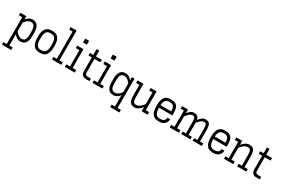

<svg xmlns="http://www.w3.org/2000/svg" viewBox="121 -2231 5772 3944"><g transform="rotate(30 3006.5 -259.5)"><path d="M15.6 250V189.5H93.8V-446.3H15.6V-506.8H156.2V-428.7Q181.6 -462.4 219.2 -487.5Q256.8 -512.7 304.7 -512.7Q390.6 -512.7 428.7 -454.3Q466.8 -396 466.8 -299.8V-207Q466.8 -110.8 428.7 -52.5Q390.6 5.9 304.7 5.9Q256.8 5.9 219.2 -19.3Q181.6 -44.4 156.2 -78.1V189.5H234.4V250ZM304.7 -452.1Q267.6 -452.1 237.3 -434.1Q207 -416 186.3 -393.3Q165.5 -370.6 156.2 -356.4V-150.4Q165.5 -136.2 186.3 -113.5Q207 -90.8 237.3 -72.8Q267.6 -54.7 304.7 -54.7Q357.9 -54.7 381.1 -94.5Q404.3 -134.3 404.3 -212.9V-293.9Q404.3 -372.6 381.1 -412.4Q357.9 -452.1 304.7 -452.1Z M756.8 5.9Q660.6 5.9 616.5 -58.8Q572.3 -123.5 572.3 -242.2V-270.5Q572.3 -388.7 616.5 -450.7Q660.6 -512.7 756.8 -512.7H780.3Q876.5 -512.7 920.7 -450.7Q964.8 -388.7 964.8 -270.5V-242.2Q964.8 -123.5 920.7 -58.8Q876.5 5.9 780.3 5.9ZM761.7 -452.1Q710.9 -452.1 683.3 -429.2Q655.8 -406.2 645.3 -364.5Q634.8 -322.8 634.8 -265.1V-247.1Q634.8 -189.9 645.3 -146.5Q655.8 -103 683.3 -78.9Q710.9 -54.7 761.7 -54.7H774.9Q825.7 -54.7 853.3 -78.9Q880.9 -103 891.6 -146.5Q902.3 -189.9 902.3 -247.1V-265.1Q902.3 -322.8 891.6 -364.5Q880.9 -406.2 853.3 -429.2Q825.7 -452.1 774.9 -452.1Z M1058.6 0V-60.5H1136.7V-708H1058.6V-768.6H1199.2V-60.5H1277.3V0Z M1434.6 -621.1V-712.9H1526.4V-621.1ZM1363.3 0V-60.5H1449.2V-446.3H1363.3V-506.8H1511.7V-60.5H1597.7V0Z M1858.9 0Q1806.6 0 1775.9 -32.5Q1745.1 -64.9 1745.1 -125V-446.3H1666V-506.8H1745.1V-642.6H1807.6V-506.8H1945.8V-446.3H1807.6V-129.9Q1807.6 -91.3 1823.2 -75.9Q1838.9 -60.5 1868.7 -60.5H1945.8V0Z M2089.4 -621.1V-712.9H2181.2V-621.1ZM2018.1 0V-60.5H2104V-446.3H2018.1V-506.8H2166.5V-60.5H2252.4V0Z M2512.2 5.9Q2426.3 5.9 2388.2 -52.5Q2350.1 -110.8 2350.1 -207V-299.8Q2350.1 -396 2388.2 -454.3Q2426.3 -512.7 2512.2 -512.7Q2560.1 -512.7 2597.7 -487.5Q2635.3 -462.4 2660.6 -428.7V-506.8H2723.1V189.5H2801.3V250H2582.5V189.5H2660.6V-78.1Q2635.3 -44.4 2597.7 -19.3Q2560.1 5.9 2512.2 5.9ZM2512.2 -452.1Q2459 -452.1 2435.8 -412.4Q2412.6 -372.6 2412.6 -293.9V-212.9Q2412.6 -134.3 2435.8 -94.5Q2459 -54.7 2512.2 -54.7Q2549.8 -54.7 2579.8 -72.8Q2609.9 -90.8 2630.9 -113.5Q2651.9 -136.2 2660.6 -150.4V-356.4Q2651.9 -370.6 2630.9 -393.3Q2609.9 -416 2579.8 -434.1Q2549.8 -452.1 2512.2 -452.1Z M3016.1 5.9Q2959 5.9 2928 -18.8Q2897 -43.5 2885.3 -91.3Q2873.5 -139.2 2873.5 -208V-446.3H2795.4V-506.8H2936V-218.8Q2936 -128.9 2951.9 -91.8Q2967.8 -54.7 3021 -54.7Q3048.8 -54.7 3075.2 -68.4Q3101.6 -82 3123.8 -102.1Q3146 -122.1 3161.6 -141.1Q3177.2 -160.2 3184.1 -170.9V-446.3H3106V-506.8H3246.6V-60.5H3324.7V0H3184.1V-100.1Q3154.3 -60.1 3110.1 -27.1Q3065.9 5.9 3016.1 5.9Z M3577.6 5.9Q3481.4 5.9 3437.3 -58.8Q3393.1 -123.5 3393.1 -242.2V-270.5Q3393.1 -388.7 3437.3 -450.7Q3481.4 -512.7 3577.6 -512.7H3596.2Q3687.5 -512.7 3730.7 -462.9Q3773.9 -413.1 3773.9 -294.9V-240.7H3455.6Q3456.1 -185.1 3467 -143.3Q3478 -101.6 3505.4 -78.1Q3532.7 -54.7 3582.5 -54.7H3596.2Q3643.1 -54.7 3667.2 -71Q3691.4 -87.4 3700.2 -108.9Q3709 -130.4 3709 -145.5V-148.9H3773.9V-140.6Q3773.9 -109.9 3756.6 -75.9Q3739.3 -42 3701.4 -18.1Q3663.6 5.9 3601.6 5.9ZM3582.5 -452.1Q3514.6 -452.1 3487.5 -411.9Q3460.4 -371.6 3456.5 -301.3H3711.4Q3710 -379.4 3685.3 -415.8Q3660.6 -452.1 3595.7 -452.1Z M3850.1 0V-60.5H3928.2V-446.3H3850.1V-506.8H3990.7V-417Q4016.6 -454.1 4053.7 -483.4Q4090.8 -512.7 4134.3 -512.7Q4193.8 -512.7 4220.7 -487.5Q4247.6 -462.4 4256.3 -412.1Q4283.2 -450.7 4322 -481.7Q4360.8 -512.7 4405.8 -512.7Q4460.9 -512.7 4488.3 -491.2Q4515.6 -469.7 4524.7 -426.8Q4533.7 -383.8 4533.7 -319.3V-60.5H4611.8V0H4393.1V-60.5H4471.2V-308.6Q4471.2 -383.8 4461.4 -418Q4451.7 -452.1 4405.8 -452.1Q4375 -452.1 4345.9 -432.4Q4316.9 -412.6 4294.7 -387.5Q4272.5 -362.3 4261.7 -346.7Q4262.2 -334 4262.2 -319.3V-60.5H4340.3V0H4121.6V-60.5H4199.7V-308.6Q4199.7 -383.8 4189.9 -418Q4180.2 -452.1 4134.3 -452.1Q4109.9 -452.1 4087.2 -439.2Q4064.5 -426.3 4044.9 -407.5Q4025.4 -388.7 4011.5 -370.6Q3997.6 -352.5 3990.7 -341.8V-60.5H4068.8V0Z M4864.7 5.9Q4768.6 5.9 4724.4 -58.8Q4680.2 -123.5 4680.2 -242.2V-270.5Q4680.2 -388.7 4724.4 -450.7Q4768.6 -512.7 4864.7 -512.7H4883.3Q4974.6 -512.7 5017.8 -462.9Q5061 -413.1 5061 -294.9V-240.7H4742.7Q4743.2 -185.1 4754.2 -143.3Q4765.1 -101.6 4792.5 -78.1Q4819.8 -54.7 4869.6 -54.7H4883.3Q4930.2 -54.7 4954.3 -71Q4978.5 -87.4 4987.3 -108.9Q4996.1 -130.4 4996.1 -145.5V-148.9H5061V-140.6Q5061 -109.9 5043.7 -75.9Q5026.4 -42 4988.5 -18.1Q4950.7 5.9 4888.7 5.9ZM4869.6 -452.1Q4801.8 -452.1 4774.7 -411.9Q4747.6 -371.6 4743.7 -301.3H4998.5Q4997.1 -379.4 4972.4 -415.8Q4947.8 -452.1 4882.8 -452.1Z M5137.2 0V-60.5H5215.3V-446.3H5137.2V-506.8H5277.8V-411.1Q5307.6 -450.2 5351.8 -481.4Q5396 -512.7 5445.8 -512.7Q5503.4 -512.7 5534.2 -489.5Q5564.9 -466.3 5576.7 -420.2Q5588.4 -374 5588.4 -304.7V-60.5H5666.5V0H5447.8V-60.5H5525.9V-293.9Q5525.9 -354 5519.3 -388.4Q5512.7 -422.9 5494.6 -437.5Q5476.6 -452.1 5440.9 -452.1Q5413.1 -452.1 5386.7 -439.2Q5360.4 -426.3 5338.1 -407.5Q5315.9 -388.7 5300.3 -370.6Q5284.7 -352.5 5277.8 -341.8V-60.5H5356V0Z M5898.4 0Q5846.2 0 5815.4 -32.5Q5784.7 -64.9 5784.7 -125V-446.3H5705.6V-506.8H5784.7V-642.6H5847.2V-506.8H5985.4V-446.3H5847.2V-129.9Q5847.2 -91.3 5862.8 -75.9Q5878.4 -60.5 5908.2 -60.5H5985.4V0Z"/></g></svg>

Font: Kay Pho Du
Style: Regular
Weight: 400
Designer: Victor Gaultney, Khu Oo Reh
Foundry: SIL International
Version: Version 3.000